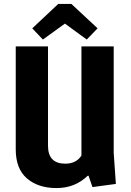

<svg xmlns="http://www.w3.org/2000/svg" viewBox="-20 -944 665 976"><path d="M343 -924 476 -800 421 -743 310 -824 198 -743 144 -800 276 -924ZM558 -708V-167L569 -9L450 7L430 -51L425 -50Q361 12 267.5 12Q174 12 117 -37Q60 -86 60 -185V-708H224V-203Q224 -112 312 -112Q367 -112 394 -153V-708Z"/></svg>

Font: Magra
Style: Bold
Weight: 600
Designer: Viviana Monsalve
Foundry: Viviana Monsalve
Version: Version 1.001